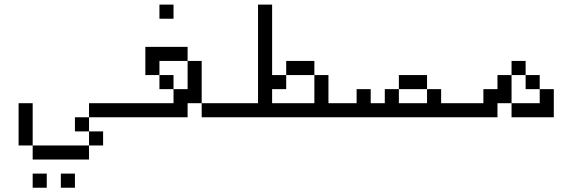

<svg xmlns="http://www.w3.org/2000/svg" viewBox="-20 -708 2540 852"><path d="M187.5 125V62.5H125V125ZM312.5 125V62.5H250V125ZM437.5 -62.5V-125H375V-62.5H125V0H375V-62.5ZM500 -187.5V-250H375V-187.5H312.5V-125H375V-187.5ZM125 -62.5V-250H62.5V-62.5Z M1000 -187.5V-250H875V-187.5ZM750 -625V-687.5H687.5V-625ZM812.5 -250H875V-437.5H812.5Q812.5 -437.5 812.5 -312.5H750V-250H500V-187.5H812.5ZM750 -312.5V-375H687.5V-312.5ZM687.5 -375V-437.5H812.5V-500H625Q625 -500 625 -375Z M1500 -187.5V-250H1437.5Q1437.5 -250 1437.5 -375H1375Q1375 -375 1375 -250H1187.5V-312.5H1250V-375H1187.5V-687.5H1125V-250H1000V-187.5ZM1250 -375H1375V-437.5H1250Z M2000 -187.5V-250H1937.5V-312.5H1875V-250H1750V-312.5H1687.5V-250H1625V-312.5H1562.5V-250H1500V-187.5ZM1750 -312.5H1875V-375H1750Z M2187.5 -250H2250V-187.5H2437.5Q2437.5 -187.5 2437.5 -312.5H2375V-250H2250Q2250 -250 2250 -375H2187.5V-312.5H2125V-250H2000V-187.5H2187.5ZM2375 -312.5V-375H2312.5V-312.5ZM2250 -375H2312.5V-437.5H2250Z"/></svg>

Font: CalcUnifontExMono
Style: Regular
Weight: 500
Version: Version 15.0.06